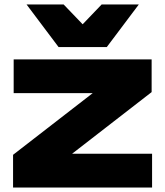

<svg xmlns="http://www.w3.org/2000/svg" viewBox="-20 -837 737 857"><path d="M38.3 -146 428.3 -448 576.9 -421.2H41V-571.8H656.8V-425.9L267.1 -123.9L141.2 -150.7H658.8V0H38.3ZM241.4 -627 98.4 -817.2H263.9L397.8 -677.7H300.2L433.8 -817.2H599.7L456.7 -627Z"/></svg>

Font: Unbounded Variable
Style: Regular
Weight: 400
Designer: Luke Prowse, Jean-Baptiste Morizot, Fátima Lázaro, Florian Runge
Foundry: NaN
Version: Version 1.600;FEAKit 1.0